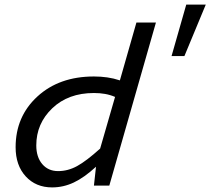

<svg xmlns="http://www.w3.org/2000/svg" viewBox="-20 -808 916 836"><path d="M456 0H389L398 -82Q347 -35 301.5 -13.5Q256 8 207 8Q136 8 92 -40Q48 -88 48 -167Q48 -301 143 -388Q238 -475 389 -475Q419 -475 447 -471Q475 -467 502 -458L574 -710H659ZM389 -403Q277 -403 207.5 -336.5Q138 -270 138 -175Q138 -124 164 -93.5Q190 -63 233 -63Q276 -63 316 -85Q356 -107 416 -161L481 -386Q460 -395 437.5 -399Q415 -403 389 -403ZM783 -564H727L791 -788H876Z"/></svg>

Font: Intel One Mono
Style: Italic
Weight: 400
Italic angle: -16°
Monospace: yes
Designer: Fred Shallcrass
Foundry: Frere-Jones Type LLC
Version: Version 1.400;hotconv 1.1.0;makeotfexe 2.6.0;FJTRelease1.4